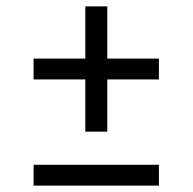

<svg xmlns="http://www.w3.org/2000/svg" viewBox="-20 -583 605 603"><path d="M248 -169.5V-333.5H85.5V-399H248V-563H317V-399H479V-333.5H317V-169.5ZM85.5 0V-65.5H479V0Z"/></svg>

Font: Encode Sans Expanded
Style: Regular
Weight: 400
Width: 7
Designer: Multiple Designers
Foundry: Impallari Type
Version: Version 3.000; ttfautohint (v1.8.3) -l 8 -r 50 -G 200 -x 14 